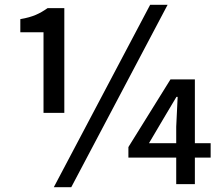

<svg xmlns="http://www.w3.org/2000/svg" viewBox="-20 -770 928 803"><path d="M249 -298V-736H179C146 -713 118 -699 65 -690V-635H162V-298ZM608 -750 205 13H278L681 -750ZM603 -171 665 -276 718 -365H723L717 -240V-171ZM861 -171H795V-438H693L517 -155V-111H717V0H795V-111H861Z"/></svg>

Font: Noto Sans T Chinese Medium
Style: Regular
Weight: 500
Designer: Ryoko NISHIZUKA (kana & ideographs); Paul D. Hunt (Latin, Greek & Cyrillic); Wenlong ZHANG (bopomofo); Sandoll Communica
Foundry: Adobe Systems Incorporated
Version: Version 1.000;PS 1;hotconv 1.0.78;makeotf.lib2.5.61930